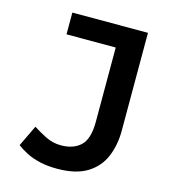

<svg xmlns="http://www.w3.org/2000/svg" viewBox="-107 -778 773 878"><g transform="rotate(15 280.0 -339.0)"><path d="M243 15Q198 15 161.5 6.5Q125 -2 98 -16Q71 -30 51 -45L99 -145Q125 -128 159.5 -110.5Q194 -93 233 -93Q292 -93 326 -125Q360 -157 360 -238V-590H127V-693H485V-229Q485 -162 462 -106.5Q439 -51 386 -18Q333 15 243 15Z"/></g></svg>

Font: Ubuntu Sans Mono SemiBold
Style: Regular
Weight: 600
Monospace: yes
Designer: Dalton Maag Ltd
Foundry: Dalton Maag Ltd
Version: Version 1.006